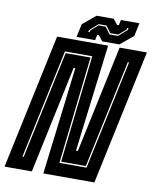

<svg xmlns="http://www.w3.org/2000/svg" viewBox="-111 -910 797 980"><g transform="rotate(10 287.0 -420.0)"><path d="M-19.5 0 129.5 -700H394L325.5 -143.5H335L453.5 -700H595L446 0H181.5L249 -558H240.5L122 0ZM61.5 -66H68L187 -624.5H316L253 -67.5H393.5L514 -634H507.5L388.5 -75H260.5L323.5 -632.5H182ZM227.5 -716 242 -784 309.5 -840H398.5L420.5 -812H429.5L435.5 -840H531.5L517 -772L449.5 -716H360.5L338.5 -744H329.5L323.5 -716ZM282 -751H288.5L290.5 -760L327 -793H365L391 -757.5H435L479 -796L481 -806H474.5L472.5 -797L435 -764.5H393.5L368 -799.5H327L284 -761Z"/></g></svg>

Font: Tourney Condensed ExtraBold
Style: Italic
Weight: 800
Width: 3
Italic angle: -12°
Designer: Tyler Finck
Foundry: Etcetera Type Co
Version: Version 1.010; ttfautohint (v1.8.3)